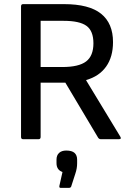

<svg xmlns="http://www.w3.org/2000/svg" viewBox="-20 -675 647 931"><path d="M92 0Q82 0 82 -11V-644Q82 -655 92 -655H290Q412 -655 470 -608.5Q528 -562 528 -471Q528 -399 494.5 -352Q461 -305 398 -287V-285L563 -13Q571 0 556 0H469Q461 0 456 -7L297 -274H177V-11Q177 0 167 0ZM177 -350H282Q362 -350 397.5 -377Q433 -404 433 -465Q433 -525 399.5 -549.5Q366 -574 288 -574H177ZM274 236Q266 236 268 226L283 159Q254 149 254 116V99Q254 78 266.5 66.5Q279 55 301 55Q329 55 341.5 66.5Q354 78 354 99V117Q354 142 345 168L325 230Q322 236 314 236Z"/></svg>

Font: Sofia Sans Medium
Style: Regular
Weight: 500
Designer: Botio Nikoltchev, Ani Petrova
Foundry: lettersoup
Version: Version 4.101; ttfautohint (v1.8.4.7-5d5b)